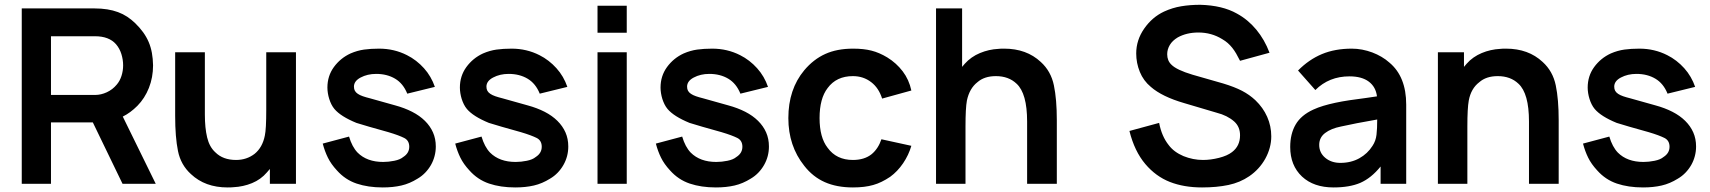

<svg xmlns="http://www.w3.org/2000/svg" viewBox="-20 -786 7314 821"><path d="M377 -262.5H198V0H73V-750H383.5Q413.5 -750 438.5 -746Q463.5 -742 484.5 -734.2Q505.5 -726.5 523.8 -714.5Q542 -702.5 558.5 -686.5Q578 -667.5 592.2 -647.8Q606.5 -628 615.8 -606.2Q625 -584.5 629.5 -559.8Q634 -535 634.5 -506.5Q634.5 -455 616.8 -410.2Q599 -365.5 567.5 -333.5Q537.5 -303.5 505 -287.5L646 0H504ZM198 -380H386.5Q412 -380 436.8 -391.5Q461.5 -403 479 -424Q492.5 -439.5 499.5 -461.5Q506.5 -483.5 506.5 -506.5Q506.5 -531 499 -555Q491.5 -579 476 -597Q446 -631 386.5 -631H198Z M1245.5 -562.5V0H1134V-63.5L1121.5 -49Q1095.5 -18.5 1057.8 -3Q1020 12.5 978 14.5Q974 15 967.8 15.2Q961.5 15.5 953 15.5Q857 15.5 796.5 -41.5Q753 -81 741 -140.5Q729 -199.5 729 -290.5V-562.5H856V-296Q856 -239 865.8 -198.2Q875.5 -157.5 901 -134.5Q933.5 -102 989.5 -102Q1034.5 -102 1068.5 -128Q1102.5 -155.5 1112.5 -206.5Q1118.5 -233.5 1118.5 -316.5V-317.5V-562.5Z M1721.5 -385.5Q1704 -429 1669.5 -449.5Q1635 -470 1588.5 -470Q1551 -470 1522 -454.5Q1493.5 -439.5 1493.5 -415.5Q1493.5 -405 1497.5 -397.8Q1501.5 -390.5 1510 -384.8Q1518.5 -379 1531.5 -374.5Q1544.5 -370 1562.5 -365.5L1669.5 -335.5Q1710 -324.5 1742.2 -308Q1774.5 -291.5 1797 -269.2Q1819.5 -247 1831.5 -219.8Q1843.5 -192.5 1843.5 -159.5Q1843.5 -138.5 1838.2 -118.5Q1833 -98.5 1822.8 -80.5Q1812.5 -62.5 1798 -47.5Q1783.5 -32.5 1765.5 -22Q1732 -1 1696.5 7.2Q1661 15.5 1616.5 15.5Q1554 15.5 1505 -1Q1456 -17.5 1420.5 -57.5Q1395.5 -84.5 1382 -112Q1368.5 -139.5 1360 -172L1472.5 -202Q1485.5 -158 1509 -133.5Q1549 -93.5 1618.5 -93.5Q1641.5 -93.5 1666 -98.5Q1691 -103.5 1704 -114.5Q1730 -131 1730 -158.5Q1730 -185 1708.5 -196Q1697.5 -201.5 1680.8 -207.8Q1664 -214 1640.5 -221L1559 -244L1504 -260.5Q1437 -288 1410 -320Q1402.5 -329 1397 -340Q1391.5 -351 1387.8 -363Q1384 -375 1382 -387.5Q1380 -400 1380 -411.5Q1380 -461 1407.5 -499Q1435.5 -537.5 1479 -557.5Q1508 -570 1536.8 -574Q1565.5 -578 1601 -578Q1665.5 -578 1720.5 -550Q1740.5 -540 1759 -525.8Q1777.5 -511.5 1793 -494.2Q1808.5 -477 1820.2 -456.8Q1832 -436.5 1839.5 -414.5Z M2288 -385.5Q2270.5 -429 2236 -449.5Q2201.5 -470 2155 -470Q2117.5 -470 2088.5 -454.5Q2060 -439.5 2060 -415.5Q2060 -405 2064 -397.8Q2068 -390.5 2076.5 -384.8Q2085 -379 2098 -374.5Q2111 -370 2129 -365.5L2236 -335.5Q2276.5 -324.5 2308.8 -308Q2341 -291.5 2363.5 -269.2Q2386 -247 2398 -219.8Q2410 -192.5 2410 -159.5Q2410 -138.5 2404.8 -118.5Q2399.5 -98.5 2389.2 -80.5Q2379 -62.5 2364.5 -47.5Q2350 -32.5 2332 -22Q2298.5 -1 2263 7.2Q2227.5 15.5 2183 15.5Q2120.5 15.5 2071.5 -1Q2022.5 -17.5 1987 -57.5Q1962 -84.5 1948.5 -112Q1935 -139.5 1926.5 -172L2039 -202Q2052 -158 2075.5 -133.5Q2115.5 -93.5 2185 -93.5Q2208 -93.5 2232.5 -98.5Q2257.5 -103.5 2270.5 -114.5Q2296.5 -131 2296.5 -158.5Q2296.5 -185 2275 -196Q2264 -201.5 2247.2 -207.8Q2230.5 -214 2207 -221L2125.5 -244L2070.5 -260.5Q2003.5 -288 1976.5 -320Q1969 -329 1963.5 -340Q1958 -351 1954.2 -363Q1950.5 -375 1948.5 -387.5Q1946.5 -400 1946.5 -411.5Q1946.5 -461 1974 -499Q2002 -537.5 2045.5 -557.5Q2074.5 -570 2103.2 -574Q2132 -578 2167.5 -578Q2232 -578 2287 -550Q2307 -540 2325.5 -525.8Q2344 -511.5 2359.5 -494.2Q2375 -477 2386.8 -456.8Q2398.5 -436.5 2406 -414.5Z M2660 -761.5V-646H2535V-761.5ZM2660 -562.5V0H2535V-562.5Z M3146 -385.5Q3128.5 -429 3094 -449.5Q3059.5 -470 3013 -470Q2975.5 -470 2946.5 -454.5Q2918 -439.5 2918 -415.5Q2918 -405 2922 -397.8Q2926 -390.5 2934.5 -384.8Q2943 -379 2956 -374.5Q2969 -370 2987 -365.5L3094 -335.5Q3134.5 -324.5 3166.8 -308Q3199 -291.5 3221.5 -269.2Q3244 -247 3256 -219.8Q3268 -192.5 3268 -159.5Q3268 -138.5 3262.8 -118.5Q3257.5 -98.5 3247.2 -80.5Q3237 -62.5 3222.5 -47.5Q3208 -32.5 3190 -22Q3156.5 -1 3121 7.2Q3085.5 15.5 3041 15.5Q2978.5 15.5 2929.5 -1Q2880.5 -17.5 2845 -57.5Q2820 -84.5 2806.5 -112Q2793 -139.5 2784.5 -172L2897 -202Q2910 -158 2933.5 -133.5Q2973.5 -93.5 3043 -93.5Q3066 -93.5 3090.5 -98.5Q3115.5 -103.5 3128.5 -114.5Q3154.5 -131 3154.5 -158.5Q3154.5 -185 3133 -196Q3122 -201.5 3105.2 -207.8Q3088.5 -214 3065 -221L2983.5 -244L2928.5 -260.5Q2861.5 -288 2834.5 -320Q2827 -329 2821.5 -340Q2816 -351 2812.2 -363Q2808.5 -375 2806.5 -387.5Q2804.5 -400 2804.5 -411.5Q2804.5 -461 2832 -499Q2860 -537.5 2903.5 -557.5Q2932.5 -570 2961.2 -574Q2990 -578 3025.5 -578Q3090 -578 3145 -550Q3165 -540 3183.5 -525.8Q3202 -511.5 3217.5 -494.2Q3233 -477 3244.8 -456.8Q3256.5 -436.5 3264 -414.5Z M3752 -364.5Q3737.5 -410 3705.5 -434.5Q3672 -460.5 3627 -460.5Q3556.5 -460.5 3519 -409.5Q3484.5 -365 3484.5 -281Q3484.5 -198 3519 -154Q3556.5 -102 3627 -102Q3676.5 -102 3707.5 -127Q3735.5 -150.5 3749 -190.5L3877 -162.5Q3865.5 -123 3841.8 -88Q3818 -53 3786.5 -30Q3768 -17.5 3750 -8.8Q3732 0 3714 5Q3678 15.5 3627 15.5Q3558 15.5 3506.8 -7.2Q3455.5 -30 3419 -77Q3351 -162 3351 -281Q3351 -404 3419 -485.5Q3458.5 -532.5 3508.8 -555.2Q3559 -578 3628 -578Q3673.5 -578 3706.5 -569.5Q3740 -561 3774 -540.5Q3813 -516.5 3840 -481Q3867 -445.5 3877 -399Z M4499 -272V0H4372V-266.5Q4372 -386.5 4327 -428Q4293 -460.5 4238.5 -460.5Q4189 -460.5 4159.5 -434.5Q4125.5 -408 4114.5 -356Q4108.5 -323.5 4108.5 -245V0H3982.5V-750H4094V-500L4105.5 -513.5Q4132.5 -543.5 4170.5 -559.2Q4208.5 -575 4249 -577Q4253 -577.5 4259.2 -577.8Q4265.5 -578 4274 -578Q4369.5 -578 4430.5 -521Q4474 -481.5 4486.5 -421Q4499 -361.5 4499 -272Z M5282.5 -526Q5274 -543 5266 -556.8Q5258 -570.5 5249 -581.8Q5240 -593 5229.8 -602Q5219.5 -611 5206.5 -618.5Q5160.5 -647 5104.5 -647Q5054 -647 5016 -626Q4993.5 -612.5 4982.2 -593.8Q4971 -575 4971 -554Q4971 -526.5 4989 -509.5Q5011 -487 5079.5 -466.5L5210.5 -429Q5258.5 -414.5 5290.8 -397.8Q5323 -381 5348 -357.5Q5381 -326 5398.5 -286.5Q5416 -247 5416 -203Q5416 -154 5390.5 -107.5Q5365 -62 5322 -32.5Q5282.5 -5.5 5232.8 5Q5183 15.5 5120 15.5Q5042.5 15.5 4982.5 -8Q4922.5 -31.5 4877.5 -84.5Q4831 -139.5 4809.5 -226L4936.5 -260.5Q4947.5 -203 4977.5 -165.5Q4999.5 -136 5040.5 -118.5Q5081.5 -102 5124 -102Q5157 -102 5192.5 -111Q5228 -120 5248 -135.5Q5282.5 -161.5 5282.5 -207.5Q5282.5 -244 5257.5 -266.5Q5228 -292.5 5182.5 -304L5044 -345Q4949 -372.5 4901 -414.5Q4869.5 -440.5 4854 -478.5Q4838.5 -516.5 4838.5 -557.5Q4838.5 -614.5 4872.5 -663.5Q4906.5 -712.5 4957.5 -736.5Q4993.5 -753 5031 -759.2Q5068.5 -765.5 5112.5 -765.5Q5207 -763 5269 -728Q5316 -702.5 5351.8 -659.5Q5387.5 -616.5 5408.5 -560.5Z M5883.5 0V-74Q5843.5 -24.5 5796.5 -4Q5750.5 15.5 5682.5 15.5Q5597.5 15.5 5547.5 -31Q5497 -78.5 5497 -157.5Q5497 -213.5 5520.2 -253.5Q5543.5 -293.5 5596 -317.5Q5615.5 -326.5 5638.8 -333.5Q5662 -340.5 5690 -346.5Q5718 -352.5 5751.2 -357.5Q5784.5 -362.5 5824 -367.5L5868 -374Q5863 -414.5 5833 -437Q5803 -459.5 5750.5 -459.5Q5663 -459.5 5604.5 -401L5530.5 -484.5Q5577 -531.5 5632.8 -554.8Q5688.5 -578 5760.5 -578Q5782.5 -578 5804.8 -573.8Q5827 -569.5 5847.8 -561.8Q5868.5 -554 5887.2 -543Q5906 -532 5921 -518.5Q5993 -458.5 5993 -338.5V0ZM5869 -275Q5774 -258.5 5714 -245Q5671.5 -236.5 5646.2 -217.2Q5621 -198 5621 -166.5Q5621 -133 5646.5 -111.5Q5672.5 -89.5 5711.5 -89.5Q5757 -89.5 5792.5 -109.2Q5828 -129 5849 -162.5Q5863 -183.5 5866 -210Q5869 -235.5 5869 -275Z M6645 -272V0H6518V-266.5Q6518 -386.5 6473 -428Q6439 -460.5 6384.5 -460.5Q6335 -460.5 6305.5 -434.5Q6270 -407.5 6260.5 -356Q6254.5 -323.5 6254.5 -245V0H6128.5V-562.5H6240V-500L6251.5 -513.5Q6264.5 -528.5 6281 -540Q6297.5 -551.5 6316 -559.2Q6334.5 -567 6354.5 -571.5Q6374.5 -576 6395 -577Q6399 -577.5 6405.2 -577.8Q6411.5 -578 6420 -578Q6515.5 -578 6576.5 -521Q6620 -481.5 6632.5 -421Q6645 -361.5 6645 -272Z M7110.5 -385.5Q7093 -429 7058.5 -449.5Q7024 -470 6977.5 -470Q6940 -470 6911 -454.5Q6882.5 -439.5 6882.5 -415.5Q6882.5 -405 6886.5 -397.8Q6890.5 -390.5 6899 -384.8Q6907.5 -379 6920.5 -374.5Q6933.5 -370 6951.5 -365.5L7058.5 -335.5Q7099 -324.5 7131.2 -308Q7163.5 -291.5 7186 -269.2Q7208.5 -247 7220.5 -219.8Q7232.5 -192.5 7232.5 -159.5Q7232.5 -138.5 7227.2 -118.5Q7222 -98.5 7211.8 -80.5Q7201.5 -62.5 7187 -47.5Q7172.5 -32.5 7154.5 -22Q7121 -1 7085.5 7.2Q7050 15.5 7005.5 15.5Q6943 15.5 6894 -1Q6845 -17.5 6809.5 -57.5Q6784.5 -84.5 6771 -112Q6757.5 -139.5 6749 -172L6861.5 -202Q6874.5 -158 6898 -133.5Q6938 -93.5 7007.5 -93.5Q7030.5 -93.5 7055 -98.5Q7080 -103.5 7093 -114.5Q7119 -131 7119 -158.5Q7119 -185 7097.5 -196Q7086.5 -201.5 7069.8 -207.8Q7053 -214 7029.5 -221L6948 -244L6893 -260.5Q6826 -288 6799 -320Q6791.5 -329 6786 -340Q6780.5 -351 6776.8 -363Q6773 -375 6771 -387.5Q6769 -400 6769 -411.5Q6769 -461 6796.5 -499Q6824.5 -537.5 6868 -557.5Q6897 -570 6925.8 -574Q6954.5 -578 6990 -578Q7054.5 -578 7109.5 -550Q7129.5 -540 7148 -525.8Q7166.5 -511.5 7182 -494.2Q7197.5 -477 7209.2 -456.8Q7221 -436.5 7228.5 -414.5Z"/></svg>

Font: Russisch Sans
Style: Bold
Weight: 700
Designer: Michael Sharanda (font) & Cristiano Sobral (main changes)
Foundry: Michael Sharanda
Version: Version 2.00;September 8, 2020;FontCreator 13.0.0.2681 64-bi